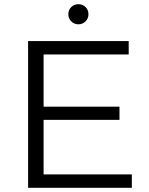

<svg xmlns="http://www.w3.org/2000/svg" viewBox="-20 -896 709 916"><path d="M114 0V-700H594V-636H188V-387H550V-324H188V-64H609V0ZM354 -780Q334 -780 320 -794Q306 -808 306 -828Q306 -849 320 -862.5Q334 -876 354 -876Q374 -876 388 -862.5Q402 -849 402 -828Q402 -808 388 -794Q374 -780 354 -780Z"/></svg>

Font: Montserrat
Style: Regular
Weight: 400
Designer: Julieta Ulanovsky
Foundry: Julieta Ulanovsky
Version: Version 9.000; ttfautohint (v1.8.4.7-5d5b)